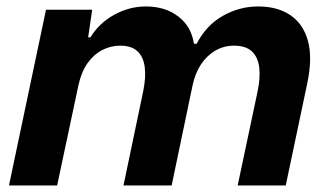

<svg xmlns="http://www.w3.org/2000/svg" viewBox="-20 -566 1001 586"><path d="M7.4 0 120.4 -536.3H261.4L249 -452.1H256.1Q282.3 -495.4 328.5 -520.9Q374.7 -546.3 425.4 -546.3Q484 -546.3 523.9 -515.9Q563.9 -485.4 571.9 -432.6H580.3Q609.4 -489 660.1 -517.6Q710.7 -546.3 768 -546.3Q826.7 -546.3 866.1 -519.8Q905.4 -493.3 919.8 -441.5Q934.1 -389.7 917.9 -312.1L852.1 0H705.4L766.1 -286.6Q775.1 -329.7 771.1 -360.9Q767.1 -392.1 748.5 -409.4Q729.9 -426.6 694.1 -426.6Q663.4 -426.6 637.6 -411.8Q611.9 -397 593.8 -370.1Q575.7 -343.1 567.7 -305.3L503.9 0H356.9L416.9 -286.6Q425.9 -330.3 421.7 -361.5Q417.6 -392.7 399.4 -409.6Q381.3 -426.6 346.9 -426.6Q317.7 -426.6 291.8 -413.1Q265.9 -399.7 247 -372.9Q228.1 -346.1 219.4 -305.9L154.4 0Z"/></svg>

Font: Mona Sans
Style: Italic
Weight: 200
Italic angle: -11.6951°
Designer: Deni Anggara
Foundry: GitHub
Version: Version 2.000